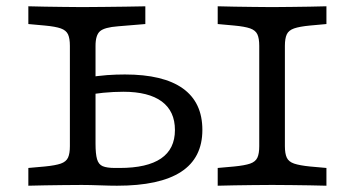

<svg xmlns="http://www.w3.org/2000/svg" viewBox="-20 -591 1129 611"><path d="M234.7 -2.4Q210.5 -2.4 181.4 -2Q152.3 -1.6 123.2 -1.2Q94.1 -0.8 70.2 0V-56.5L122.8 -61.2Q156.3 -64.5 173.4 -70.4Q190.5 -76.4 196.5 -89.4Q202.4 -102.3 202.4 -125.8V-201.6H284V-133.7Q284 -101.4 288.8 -84.6Q293.6 -67.7 306.9 -62.1Q320.3 -56.5 346.1 -56.5H360.7Q448.3 -56.5 492.5 -86.7Q536.7 -116.9 536.7 -177.2Q536.7 -237.1 494.8 -268.1Q452.8 -299 372.4 -299Q341.6 -299 308.7 -295.8Q275.8 -292.6 250.6 -287V-343.5Q292.6 -349.9 321 -352Q349.4 -354 377.4 -354Q499.6 -354 561.8 -309.6Q624 -265.2 624 -177.6Q624 -88.2 556.1 -44.1Q488.3 0 352.4 0Q330.5 0 298 -1.2Q265.4 -2.4 243.6 -2.4ZM202.4 -201.6V-445.2Q202.4 -468.7 196.5 -481.6Q190.5 -494.5 173.4 -500.6Q156.3 -506.6 122.8 -509.7L70.2 -514.5V-571Q94.1 -570.2 123.2 -569.8Q152.3 -569.4 181.4 -569Q210.5 -568.5 234.7 -568.5H242.8H248.8Q277.6 -568.5 311.1 -569Q344.6 -569.4 378.8 -569.8Q413 -570.2 442.5 -570.9V-514.5L355.5 -507.3Q312.5 -504.1 298.2 -491.6Q284 -479.2 284 -445.2V-201.6ZM837.4 -2.4Q813.2 -2.4 784.1 -2Q755 -1.6 725.9 -1.2Q696.8 -0.8 672.8 0V-56.5L725.4 -61.2Q758.9 -64.5 776.1 -70.4Q793.2 -76.4 799.1 -89.4Q805 -102.3 805 -125.8V-445.2Q805 -468.7 799.1 -481.6Q793.2 -494.5 776.1 -500.6Q758.9 -506.6 725.4 -509.7L672.8 -514.5V-571Q696.8 -570.2 725.9 -569.8Q755 -569.4 784.1 -569Q813.2 -568.5 837.4 -568.5H845.5H854.3Q878.5 -568.5 907.6 -569Q936.7 -569.4 966.2 -569.8Q995.6 -570.2 1018.8 -571V-514.5L966.2 -509.7Q933.5 -506.6 916 -500.6Q898.5 -494.5 892.6 -481.6Q886.6 -468.7 886.6 -445.2V-125.8Q886.6 -102.3 892.6 -89.4Q898.5 -76.4 916 -70.4Q933.5 -64.5 966.2 -61.2L1018.8 -56.5V0Q995.6 -0.8 966.2 -1.2Q936.7 -1.6 907.6 -2Q878.5 -2.4 854.3 -2.4H846.2Z"/></svg>

Font: Playfair 5pt SemiExpanded Light
Style: Regular
Weight: 300
Width: 6
Designer: Claus Eggers Sørensen
Foundry: Claus Eggers Sørensen
Version: Version 2.203